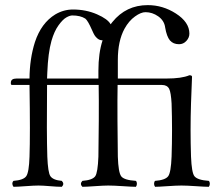

<svg xmlns="http://www.w3.org/2000/svg" viewBox="-20 -718 846 743"><path d="M719.2 -111.8Q721.7 -49.8 732.4 -36.1Q744.6 -21 788.1 -18.1Q792 -14.2 792 -6.8Q792 -0.5 788.1 4.9Q772.9 4.9 737.3 2.4Q701.7 0 682.1 0Q663.6 0 628.4 2.4Q593.3 4.9 580.1 4.9Q576.2 -0.5 576.2 -6.8Q576.2 -14.2 580.1 -18.1Q619.6 -21 630.9 -36.1Q641.6 -50.8 644 -111.8Q647.5 -214.8 644 -317.9Q641.6 -359.9 634.8 -374Q627 -389.2 606.9 -389.2H435.1Q434.1 -336.4 434.6 -250.5Q435.5 -147 436 -111.8Q438 -50.3 449.2 -35.6Q460.4 -21 505.9 -18.1Q509.8 -14.2 509.8 -6.8Q509.8 -0.5 505.9 4.9Q491.7 4.9 455.1 2.4Q418.5 0 398.9 0Q381.8 0 347.7 2.4Q313.5 4.9 298.8 4.9Q287.6 -6.3 298.8 -18.1Q337.9 -21 348.6 -36.1Q358.4 -50.3 360.8 -111.8Q361.3 -147 362.3 -250.5Q362.8 -336.4 361.8 -389.2H162.1Q160.2 -199.2 163.1 -111.8Q165.5 -50.8 174.8 -36.6Q185.1 -21 219.2 -18.1Q230.5 -6.3 219.2 4.9Q201.2 4.9 172.9 2.4Q144.5 0 128.9 0Q112.3 0 79.6 2.4Q46.9 4.9 32.2 4.9Q27.8 -1.5 27.8 -6.8Q27.8 -13.7 32.2 -18.1Q70.8 -21 81.5 -36.1Q92.3 -51.3 94.2 -111.8Q97.2 -195.3 94.2 -389.2H26.9Q22 -389.2 22 -395V-397.9Q22 -414.1 43.9 -414.1H94.2Q94.7 -490.7 115.2 -555.2Q139.6 -628.9 193.8 -662.1Q226.1 -681.2 262.2 -681.2Q313 -681.2 355.5 -662.6Q397 -644.5 408.2 -624L415 -632.8Q467.8 -698.2 551.8 -698.2Q609.9 -698.2 660.2 -666Q712.9 -632.3 712.9 -587.9Q712.9 -572.3 701.2 -559.6Q689.5 -546.9 672.9 -546.9Q650.4 -546.9 637.7 -561.5Q625 -576.7 619.1 -611.8Q615.7 -638.2 592.3 -654.8Q569.3 -670.9 543 -670.9Q525.4 -670.9 502.4 -654.3Q478.5 -637.2 461.9 -606.9Q436 -559.6 436 -485.8V-414.1H624Q683.1 -414.1 712.9 -426.8Q723.1 -426.8 723.1 -420.9Q720.2 -334 719.2 -317.9Q715.8 -214.8 719.2 -111.8ZM162.1 -414.1H360.8V-443.8Q360.8 -512.7 377 -562Q365.7 -562 357.4 -568.8Q350.1 -574.7 345.7 -582Q342.3 -587.4 335.9 -602.1Q319.8 -638.7 310.1 -646Q291 -658.2 259.8 -658.2Q250.5 -658.2 237.3 -650.9Q223.1 -643.1 206.5 -620.1Q189.9 -597.2 179.2 -560.1Q166 -513.2 163.1 -438Q163.1 -435.5 162.1 -414.1Z"/></svg>

Font: Linux Libertine Display G
Style: Regular
Weight: 400
Designer: Philipp H. Poll
Foundry: Philipp H. Poll
Version: Version 5.0.9